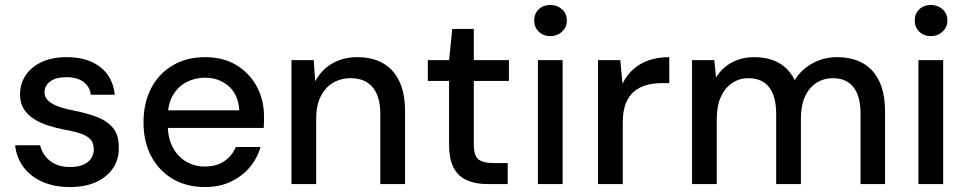

<svg xmlns="http://www.w3.org/2000/svg" viewBox="-20 -744 3907 776"><path d="M263 12Q200 12 152 -9Q104 -30 75.5 -68Q47 -106 41 -157H142Q148 -133 163 -113Q178 -93 203 -81Q228 -69 263 -69Q296 -69 317 -78.5Q338 -88 348.5 -104Q359 -120 359 -139Q359 -167 345 -181.5Q331 -196 305 -204.5Q279 -213 241 -220Q208 -226 175.5 -236.5Q143 -247 117.5 -263Q92 -279 76.5 -303Q61 -327 61 -363Q61 -406 84 -440Q107 -474 149 -493.5Q191 -513 250 -513Q333 -513 384.5 -473.5Q436 -434 444 -361H347Q343 -394 317.5 -413Q292 -432 249 -432Q206 -432 183 -415Q160 -398 160 -370Q160 -352 173.5 -338.5Q187 -325 212.5 -315Q238 -305 274 -298Q326 -288 367.5 -273Q409 -258 435 -229Q461 -200 460 -146Q461 -100 436.5 -64Q412 -28 368 -8Q324 12 263 12Z M808 12Q735 12 679 -20.5Q623 -53 591.5 -112Q560 -171 560 -249Q560 -328 591 -387.5Q622 -447 678.5 -480Q735 -513 809 -513Q883 -513 936 -480.5Q989 -448 1018 -394Q1047 -340 1047 -274Q1047 -264 1047 -252.5Q1047 -241 1046 -227H633V-298H947Q944 -360 905 -395Q866 -430 808 -430Q768 -430 733.5 -412Q699 -394 678.5 -358.5Q658 -323 658 -270V-241Q658 -186 678.5 -148Q699 -110 733 -90.5Q767 -71 807 -71Q855 -71 886.5 -92.5Q918 -114 933 -150H1033Q1020 -104 989 -67.5Q958 -31 912.5 -9.5Q867 12 808 12Z M1158 0V-501H1248L1254 -415Q1278 -461 1322 -487Q1366 -513 1424 -513Q1484 -513 1527 -489Q1570 -465 1593.5 -416.5Q1617 -368 1617 -295V0H1517V-284Q1517 -355 1486 -391.5Q1455 -428 1397 -428Q1357 -428 1325.5 -409Q1294 -390 1276 -354Q1258 -318 1258 -265V0Z M1951 0Q1903 0 1868 -15Q1833 -30 1814 -65Q1795 -100 1795 -160V-417H1709V-501H1795L1808 -627H1895V-501H2037V-417H1895V-159Q1895 -116 1913 -100.5Q1931 -85 1975 -85H2032V0Z M2154 0V-501H2254V0ZM2204 -598Q2176 -598 2157.5 -616Q2139 -634 2139 -661Q2139 -689 2157.5 -706.5Q2176 -724 2204 -724Q2232 -724 2251.5 -706.5Q2271 -689 2271 -661Q2271 -634 2251.5 -616Q2232 -598 2204 -598Z M2397 0V-501H2487L2496 -406Q2513 -440 2539.5 -464Q2566 -488 2602.5 -500.5Q2639 -513 2685 -513V-408H2652Q2620 -408 2592 -400Q2564 -392 2542.5 -374Q2521 -356 2509 -325.5Q2497 -295 2497 -248V0Z M2777 0V-501H2867L2874 -431Q2898 -470 2938 -491.5Q2978 -513 3028 -513Q3066 -513 3097.5 -503Q3129 -493 3153 -472Q3177 -451 3192 -420Q3219 -464 3264.5 -488.5Q3310 -513 3362 -513Q3423 -513 3466.5 -489Q3510 -465 3533.5 -416Q3557 -367 3557 -294V0H3458V-284Q3458 -355 3429.5 -391.5Q3401 -428 3346 -428Q3309 -428 3279.5 -409Q3250 -390 3233.5 -353.5Q3217 -317 3217 -265V0H3117V-284Q3117 -355 3088.5 -391.5Q3060 -428 3005 -428Q2969 -428 2940 -409Q2911 -390 2894 -353.5Q2877 -317 2877 -265V0Z M3692 0V-501H3792V0ZM3742 -598Q3714 -598 3695.5 -616Q3677 -634 3677 -661Q3677 -689 3695.5 -706.5Q3714 -724 3742 -724Q3770 -724 3789.5 -706.5Q3809 -689 3809 -661Q3809 -634 3789.5 -616Q3770 -598 3742 -598Z"/></svg>

Font: DM Sans 17pt Medium
Style: Regular
Weight: 500
Version: Version 4.004;gftools[0.9.30]